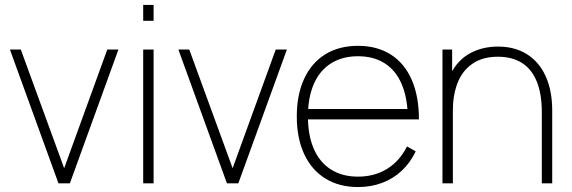

<svg xmlns="http://www.w3.org/2000/svg" viewBox="-20 -740 2309 775"><path d="M216 0 20 -540H64L239 -61L413 -540H458L262 0Z M558 -656V-720H600V-656ZM558 0V-540H600V0Z M896 0 700 -540H744L919 -61L1093 -540H1138L942 0Z M1425 15Q1349 15 1293.2 -19.5Q1237.5 -54 1207.8 -118.2Q1178 -182.5 1178 -270Q1178 -358 1207.8 -422.2Q1237.5 -486.5 1293 -520.8Q1348.5 -555 1425 -555Q1502 -555 1557.2 -520Q1612.5 -485 1641.8 -418.2Q1671 -351.5 1671 -258H1626V-272Q1624 -349.5 1600.2 -403.2Q1576.5 -457 1532 -485Q1487.5 -513 1425 -513Q1361.5 -513 1316 -484.2Q1270.5 -455.5 1246.8 -401Q1223 -346.5 1223 -270Q1223 -193.5 1246.8 -139Q1270.5 -84.5 1316 -55.8Q1361.5 -27 1425 -27Q1491.5 -27 1542.2 -58.2Q1593 -89.5 1623 -149L1658 -129Q1636 -83 1601.5 -50.8Q1567 -18.5 1522.2 -1.8Q1477.5 15 1425 15ZM1205 -258V-300H1645V-258Z M2167 -286Q2167 -362 2146.2 -412Q2125.5 -462 2086 -486.5Q2046.5 -511 1990 -511Q1927 -511 1886.2 -482.2Q1845.5 -453.5 1826.8 -404.8Q1808 -356 1808 -295L1769 -294Q1769 -382.5 1798.5 -440.5Q1828 -498.5 1877.8 -525.2Q1927.5 -552 1990 -552Q2058 -552 2107.2 -521Q2156.5 -490 2182.8 -431.8Q2209 -373.5 2209 -294V0H2167ZM1766 0V-540H1805V-430H1808V0Z"/></svg>

Font: Manrope
Style: Regular
Weight: 400
Designer: Mikhail Sharanda
Foundry: Mikhail Sharanda
Version: Version 4.503